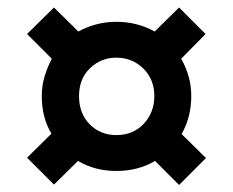

<svg xmlns="http://www.w3.org/2000/svg" viewBox="-20 -578 635 523"><path d="M402.3 -139.6Q356.4 -112.3 296.9 -112.3Q238.3 -112.3 192.4 -139.6L127 -75.2L53.7 -148.4L120.1 -213.9Q93.8 -257.8 93.8 -316.4Q93.8 -343.8 101.1 -368.7Q108.4 -393.6 121.1 -418L53.7 -485.4L127 -557.6L193.4 -492.2Q242.2 -518.6 296.9 -518.6Q353.5 -518.6 401.4 -492.2L467.8 -557.6L540 -485.4L473.6 -418Q487.3 -393.6 494.1 -368.7Q501 -343.8 501 -316.4Q501 -258.8 474.6 -212.9L541 -147.5L467.8 -74.2ZM371.1 -240.2Q400.4 -271.5 400.4 -316.4Q400.4 -361.3 371.1 -390.6Q340.8 -420.9 296.9 -420.9Q253.9 -420.9 223.6 -390.6Q195.3 -362.3 195.3 -316.4Q195.3 -269.5 223.6 -240.2Q252.9 -210 296.9 -210Q341.8 -210 371.1 -240.2Z"/></svg>

Font: Dinish
Style: Bold
Weight: 700
Designer: Bert Driehuis
Foundry: Playbeing
Version: Version 3.006; git-39231f3c-release